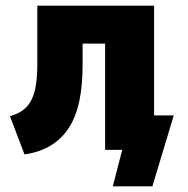

<svg xmlns="http://www.w3.org/2000/svg" viewBox="-20 -526 660 674"><path d="M376 128 409 0H358V-121H590L515 128ZM66 16 15 -118Q43 -126 61.5 -140Q80 -154 91 -176.5Q102 -199 106.5 -230.5Q111 -262 111 -304V-506H521V0H349V-373H270V-298Q270 -226 258.5 -171.5Q247 -117 222.5 -78.5Q198 -40 159.5 -16Q121 8 66 16Z"/></svg>

Font: Nunito Sans 7pt Condensed Black
Style: Regular
Weight: 900
Width: 3
Designer: Vernon Adams
Foundry: Vernon Adams
Version: Version 3.101;gftools[0.9.27]